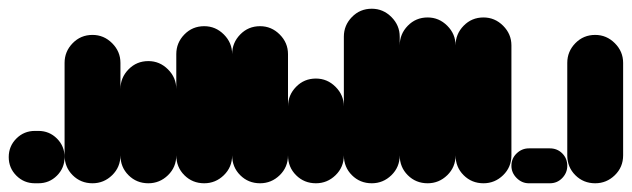

<svg xmlns="http://www.w3.org/2000/svg" viewBox="-20 -420 1448 440"><path d="M60 -120Q35 -120 17.5 -102.5Q0 -85 0 -60Q0 -35 17.5 -17.5Q35 0 60 0H68Q93 0 110.5 -17.5Q128 -35 128 -60Q128 -85 110.5 -102.5Q93 -120 68 -120Z M128 -64H256V-276H128ZM192 -128Q165 -128 146.5 -109Q128 -90 128 -64Q128 -37 146.5 -18.5Q165 0 192 0Q218 0 237 -18.5Q256 -37 256 -64Q256 -90 237 -109Q218 -128 192 -128ZM192 -340Q165 -340 146.5 -321Q128 -302 128 -276Q128 -249 146.5 -230.5Q165 -212 192 -212Q218 -212 237 -230.5Q256 -249 256 -276Q256 -302 237 -321Q218 -340 192 -340Z M256 -64H384V-216H256ZM320 -128Q293 -128 274.5 -109Q256 -90 256 -64Q256 -37 274.5 -18.5Q293 0 320 0Q346 0 365 -18.5Q384 -37 384 -64Q384 -90 365 -109Q346 -128 320 -128ZM320 -280Q293 -280 274.5 -261Q256 -242 256 -216Q256 -189 274.5 -170.5Q293 -152 320 -152Q346 -152 365 -170.5Q384 -189 384 -216Q384 -242 365 -261Q346 -280 320 -280Z M384 -64H512V-296H384ZM448 -128Q421 -128 402.5 -109Q384 -90 384 -64Q384 -37 402.5 -18.5Q421 0 448 0Q474 0 493 -18.5Q512 -37 512 -64Q512 -90 493 -109Q474 -128 448 -128ZM448 -360Q421 -360 402.5 -341Q384 -322 384 -296Q384 -269 402.5 -250.5Q421 -232 448 -232Q474 -232 493 -250.5Q512 -269 512 -296Q512 -322 493 -341Q474 -360 448 -360Z M512 -64H640V-296H512ZM576 -128Q549 -128 530.5 -109Q512 -90 512 -64Q512 -37 530.5 -18.5Q549 0 576 0Q602 0 621 -18.5Q640 -37 640 -64Q640 -90 621 -109Q602 -128 576 -128ZM576 -360Q549 -360 530.5 -341Q512 -322 512 -296Q512 -269 530.5 -250.5Q549 -232 576 -232Q602 -232 621 -250.5Q640 -269 640 -296Q640 -322 621 -341Q602 -360 576 -360Z M640 -64H768V-176H640ZM704 -128Q677 -128 658.5 -109Q640 -90 640 -64Q640 -37 658.5 -18.5Q677 0 704 0Q730 0 749 -18.5Q768 -37 768 -64Q768 -90 749 -109Q730 -128 704 -128ZM704 -240Q677 -240 658.5 -221Q640 -202 640 -176Q640 -149 658.5 -130.5Q677 -112 704 -112Q730 -112 749 -130.5Q768 -149 768 -176Q768 -202 749 -221Q730 -240 704 -240Z M768 -64H896V-336H768ZM832 -128Q805 -128 786.5 -109Q768 -90 768 -64Q768 -37 786.5 -18.5Q805 0 832 0Q858 0 877 -18.5Q896 -37 896 -64Q896 -90 877 -109Q858 -128 832 -128ZM832 -400Q805 -400 786.5 -381Q768 -362 768 -336Q768 -309 786.5 -290.5Q805 -272 832 -272Q858 -272 877 -290.5Q896 -309 896 -336Q896 -362 877 -381Q858 -400 832 -400Z M896 -64H1024V-316H896ZM960 -128Q933 -128 914.5 -109Q896 -90 896 -64Q896 -37 914.5 -18.5Q933 0 960 0Q986 0 1005 -18.5Q1024 -37 1024 -64Q1024 -90 1005 -109Q986 -128 960 -128ZM960 -380Q933 -380 914.5 -361Q896 -342 896 -316Q896 -289 914.5 -270.5Q933 -252 960 -252Q986 -252 1005 -270.5Q1024 -289 1024 -316Q1024 -342 1005 -361Q986 -380 960 -380Z M1024 -64H1152V-316H1024ZM1088 -128Q1061 -128 1042.5 -109Q1024 -90 1024 -64Q1024 -37 1042.5 -18.5Q1061 0 1088 0Q1114 0 1133 -18.5Q1152 -37 1152 -64Q1152 -90 1133 -109Q1114 -128 1088 -128ZM1088 -380Q1061 -380 1042.5 -361Q1024 -342 1024 -316Q1024 -289 1042.5 -270.5Q1061 -252 1088 -252Q1114 -252 1133 -270.5Q1152 -289 1152 -316Q1152 -342 1133 -361Q1114 -380 1088 -380Z M1192 -80Q1176 -80 1164 -68.5Q1152 -57 1152 -40Q1152 -24 1164 -12Q1176 0 1192 0H1240Q1257 0 1268.5 -12Q1280 -24 1280 -40Q1280 -57 1268.5 -68.5Q1257 -80 1240 -80Z M1280 -64H1408V-276H1280ZM1344 -128Q1317 -128 1298.5 -109Q1280 -90 1280 -64Q1280 -37 1298.5 -18.5Q1317 0 1344 0Q1370 0 1389 -18.5Q1408 -37 1408 -64Q1408 -90 1389 -109Q1370 -128 1344 -128ZM1344 -340Q1317 -340 1298.5 -321Q1280 -302 1280 -276Q1280 -249 1298.5 -230.5Q1317 -212 1344 -212Q1370 -212 1389 -230.5Q1408 -249 1408 -276Q1408 -302 1389 -321Q1370 -340 1344 -340Z"/></svg>

Font: Wavefont
Style: Bold
Weight: 700
Version: Version 3.004;gftools[0.9.33]